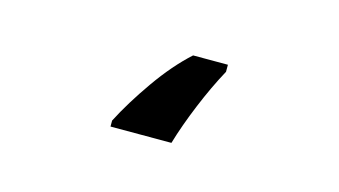

<svg xmlns="http://www.w3.org/2000/svg" viewBox="-36 -30 602 341"><g transform="rotate(15 265.0 140.0)"><path d="M178 209Q197 172 226.5 130Q256 88 287 60H351V73Q333 106 316.5 146Q300 186 290 220H178Z"/></g></svg>

Font: Noto Sans Mono Condensed
Style: Bold
Weight: 700
Width: 3
Designer: Monotype Design Team
Foundry: Monotype Imaging Inc.
Version: Version 2.014